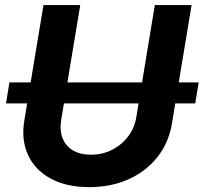

<svg xmlns="http://www.w3.org/2000/svg" viewBox="-20 -748 825 778"><path d="M785.2 -414.1 771 -329.1H4.4L18.1 -414.1ZM341.8 10.3Q249.5 10.3 185.8 -24.2Q122.1 -58.6 93.8 -119.6Q65.4 -180.7 78.6 -259.8L156.2 -727.5H305.2L228 -262.7Q221.2 -219.7 233.6 -188Q246.1 -156.2 275.4 -138.7Q304.7 -121.1 348.1 -121.1Q395.5 -121.1 434.6 -141.1Q473.6 -161.1 499.3 -195.3Q524.9 -229.5 532.2 -272.5L607.4 -727.5H756.3L677.2 -250Q664.6 -170.9 618.4 -112.3Q572.3 -53.7 501.2 -21.7Q430.2 10.3 341.8 10.3Z"/></svg>

Font: Inter 16pt
Style: Bold Italic
Weight: 700
Italic angle: -9.3988°
Version: Version 4.001;git-66647c0bb